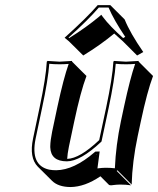

<svg xmlns="http://www.w3.org/2000/svg" viewBox="-20 -673 625 759"><path d="M416 -652.8 472.7 -596.2Q494.6 -542 546.4 -467.3L522 -453.6L465.8 -509.8Q443.4 -529.3 431.6 -540.5Q378.9 -496.6 309.1 -453.6L252.4 -509.8L235.4 -523.9Q324.7 -604.5 366.2 -652.8ZM245.6 -44.9Q295.4 -46.4 372.1 -119.1L399.9 -249Q424.8 -366.2 428.2 -429.2L430.7 -432.1Q432.6 -432.1 478 -429.2Q478 -429.2 527.8 -432.1L528.3 -429.2L585 -372.6Q562 -312 536.6 -192.4L524.4 -135.3Q502.9 -33.7 500.5 56.6L443.8 0L441.4 2.9L498 59.6Q479 56.6 454.1 56.6Q441.9 56.6 418.9 59.6Q413.1 59.1 411.1 58.1L377 23.9Q315.4 65.9 258.3 66.4Q210.4 65.9 186 42L129.4 -14.2Q94.7 -49.8 110.8 -126L136.7 -249Q161.6 -366.2 165 -429.2L168 -432.1Q169.9 -432.1 215.3 -429.2Q215.3 -429.2 264.6 -432.1L265.1 -429.2L321.8 -372.6Q298.8 -312 273.4 -192.4L252.4 -93.3Q246.6 -64.5 245.6 -44.9ZM362.3 -62 362.8 -64H360.8ZM354 -71.3 356.9 -73.7 374 -74.2 365.2 -7.3Q385.3 -9.8 397.5 -9.8Q416.5 -9.8 434.1 -7.8Q438 -99.1 458 -193.8L470.2 -251Q494.6 -364.3 514.2 -420.4Q497.1 -418.9 478 -418.9Q454.1 -418.9 437.5 -420.9Q433.1 -358.4 409.7 -247.1L381.3 -113.8L379.4 -111.8Q297.9 -35.6 244.6 -35.2Q180.7 -35.2 178.7 -90.8Q178.7 -93.3 178.7 -95.2Q179.2 -118.2 186 -151.9L207 -251Q231.4 -364.3 251.5 -420.4Q234.4 -418.9 215.3 -418.9Q191.4 -418.9 174.8 -420.9Q170.4 -358.9 146.5 -247.1L120.6 -124Q99.6 -19 174.3 -2.4Q187.5 0 202.1 0Q272.9 -1 354 -71.3ZM409.2 -643.1H370.6Q329.6 -595.2 251 -524.4L253.4 -522.5Q321.3 -564.9 372.1 -607.4L380.4 -614.7L386.7 -606Q414.1 -569.3 466.8 -522.5L475.1 -527.3Q430.2 -593.8 409.2 -643.1Z"/></svg>

Font: Linux Biolinum Shadow O
Style: Italic
Weight: 400
Italic angle: -12°
Designer: Philipp H. Poll
Foundry: Philipp H. Poll
Version: Version 0.6.2